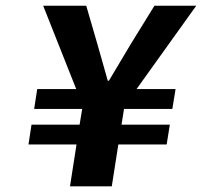

<svg xmlns="http://www.w3.org/2000/svg" viewBox="-20 -655 710 675"><path d="M226.1 0 249 -147H80.1L90.8 -216.8H259.8L269 -272H100.1L110.8 -341.8H248L131.8 -634.8H283.2L321.8 -502Q328.1 -481.4 340.1 -437.5Q352.1 -393.6 358.9 -371.1H362.8Q393.1 -422.4 440.9 -502L522.9 -634.8H669.9L460 -341.8H597.2L585.9 -272H416L407.2 -216.8H577.1L565.9 -147H396L373 0Z"/></svg>

Font: Office Code Pro D Bold Italic
Style: Regular
Weight: 700
Italic angle: -9°
Designer: Nathan Rutzky & Paul D. Hunt
Foundry: Adobe Systems Incorporated
Version: Version 1.004;PS 001.004;hotconv 1.0.70;makeotf.lib2.5.58329